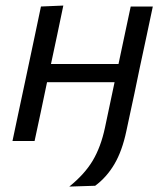

<svg xmlns="http://www.w3.org/2000/svg" viewBox="-20 -520 610 708"><path d="M26 0Q37.5 -55 48.5 -106.5Q59.5 -158 72.5 -219L83 -268.5Q97.5 -336 108.5 -388.8Q119.5 -441.5 131 -496L213.5 -499.5Q202 -443.5 191 -391.8Q180 -340 168 -284H417Q430 -345.5 440.5 -395Q451 -444.5 462 -496H543.5Q532 -441.5 520.8 -388.8Q509.5 -336 495 -268.5Q484 -214.5 475.8 -175.8Q467.5 -137 460.5 -104.8Q453.5 -72.5 446 -37Q430.5 36.5 402 85Q373.5 133.5 331 165L235.5 168Q292.5 122 322.2 71.8Q352 21.5 367 -49L402.5 -217H153.5Q141 -156.5 130.2 -105.8Q119.5 -55 107.5 0Z"/></svg>

Font: Commissioner
Style: Italic
Weight: 400
Italic angle: -12°
Designer: Kostas Bartsokas
Foundry: Kostas Bartsokas
Version: Version 1.000; ttfautohint (v1.8.3)